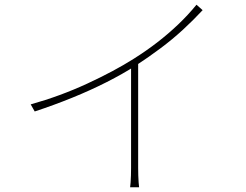

<svg xmlns="http://www.w3.org/2000/svg" viewBox="-20 -776 1040 813"><path d="M110 -334Q235 -369 349.5 -422Q464 -475 546 -527Q600 -561 646.5 -597Q693 -633 734.5 -672.5Q776 -712 812 -756L838 -733Q798 -690 754.5 -650Q711 -610 661 -572.5Q611 -535 553 -497Q500 -463 432 -428.5Q364 -394 286.5 -362.5Q209 -331 127 -304ZM535 -509 565 -527V-65Q565 -50 565.5 -33.5Q566 -17 567 -3.5Q568 10 569 17H531Q532 10 533 -3.5Q534 -17 534.5 -33.5Q535 -50 535 -65Z"/></svg>

Font: Noto Sans KR Thin
Style: Regular
Weight: 100
Designer: Ryoko NISHIZUKA 西塚涼子 (kana, bopomofo & ideographs); Paul D. Hunt (Latin, Greek & Cyrillic); Sandoll Communications 산돌커뮤니
Foundry: Adobe
Version: Version 2.004-H2;hotconv 1.0.118;makeotfexe 2.5.65603